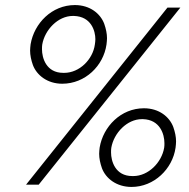

<svg xmlns="http://www.w3.org/2000/svg" viewBox="-20 -730 749 759"><path d="M101 -555C100 -546 99 -538 99 -530C99 -512 103 -493 110 -473C125 -433 167 -399 226 -399C317 -399 389 -470 401 -554C402 -563 403 -571 403 -579C403 -597 399 -616 392 -636C377 -676 336 -710 276 -710C185 -710 115 -638 101 -555ZM642 -700 83 0H133L693 -700ZM147 -554C157 -612 209 -667 268 -667C270 -667 271 -667 272 -667C341 -665 357 -607 357 -575C357 -568 356 -561 355 -554C347 -495 294 -442 234 -442C233 -442 231 -442 230 -442C162 -442 146 -502 146 -535C146 -542 146 -548 147 -554ZM374 -147C373 -138 372 -130 372 -122C372 -104 376 -85 383 -65C398 -25 440 9 500 9C589 9 662 -62 674 -146C675 -155 676 -163 676 -171C676 -189 672 -208 665 -228C650 -268 609 -302 549 -302C458 -302 388 -230 374 -147ZM420 -146C430 -204 482 -259 541 -259C543 -259 544 -259 545 -259C613 -257 630 -199 630 -164C630 -158 630 -152 629 -146C619 -87 566 -34 507 -34C506 -34 504 -34 503 -34C435 -34 419 -94 419 -127C419 -134 419 -140 420 -146Z"/></svg>

Font: Jost Light
Style: Italic
Weight: 300
Italic angle: -5°
Version: Version 3.710